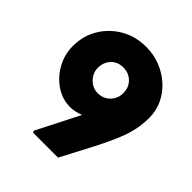

<svg xmlns="http://www.w3.org/2000/svg" viewBox="-196 -850 981 981"><g transform="rotate(45 294.0 -359.5)"><path d="M199 0 195 -10 420 -452 460 -402Q454 -364 431.5 -332Q409 -300 376.5 -276.5Q344 -253 308 -239.5Q272 -226 241 -226Q184 -226 136 -258.5Q88 -291 59 -343.5Q30 -396 30 -457Q30 -531 65.5 -590Q101 -649 161.5 -684Q222 -719 299 -719Q354 -719 402.5 -699.5Q451 -680 488 -646Q525 -612 545.5 -568Q566 -524 566 -473Q566 -433 559 -395.5Q552 -358 538.5 -322Q525 -286 508 -249.5Q491 -213 471 -174L380 0ZM383 -468Q383 -496 371 -517Q359 -538 338 -550Q317 -562 290 -562Q263 -562 243 -550.5Q223 -539 211 -517.5Q199 -496 199 -468Q199 -444 211.5 -423Q224 -402 244.5 -389Q265 -376 290 -376Q317 -376 338 -388.5Q359 -401 371 -422Q383 -443 383 -468Z"/></g></svg>

Font: Mach ExtraBold
Style: Regular
Weight: 800
Version: Version 1.002